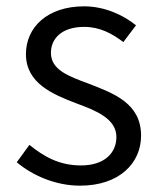

<svg xmlns="http://www.w3.org/2000/svg" viewBox="-20 -574 503 607"><path d="M233 13C358 13 426 -59 426 -145C426 -248 339 -279 259 -310C197 -333 141 -353 141 -407C141 -451 174 -489 246 -489C296 -489 334 -468 370 -441L410 -494C369 -527 310 -554 246 -554C129 -554 62 -487 62 -403C62 -311 146 -276 222 -247C282 -225 348 -199 348 -141C348 -91 311 -51 236 -51C168 -51 120 -78 73 -116L33 -61C83 -19 156 13 233 13Z"/></svg>

Font: Noto Sans CJK SC DemiLight
Style: Regular
Weight: 350
Designer: Ryoko NISHIZUKA 西塚涼子 (kana, bopomofo & ideographs); Paul D. Hunt (Latin, Greek & Cyrillic); Sandoll Communications 산돌커뮤니
Foundry: Adobe
Version: Version 2.004;hotconv 1.0.118;makeotfexe 2.5.65603